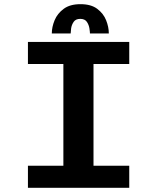

<svg xmlns="http://www.w3.org/2000/svg" viewBox="-20 -901 750 921"><path d="M600 -594H428.5V-106H600V0H114V-106H284V-594H114V-700H600ZM228.5 -740.5Q228.5 -771.5 242 -804Q255.5 -836.5 285.8 -858.8Q316 -881 366 -881Q416.5 -881 446.2 -858.8Q476 -836.5 489 -804Q502 -771.5 502 -740.5H411.5Q411.5 -747.5 409 -764.5Q406.5 -781.5 396.8 -796Q387 -810.5 365 -810.5Q343 -810.5 333.2 -796Q323.5 -781.5 321.2 -764.8Q319 -748 319 -740.5Z"/></svg>

Font: League Mono SemiBold
Style: Regular
Weight: 600
Width: 6
Designer: Tyler Finck
Foundry: The League of Moveable Type / Tyler Finck
Version: Version 2.300;RELEASE